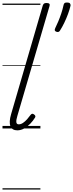

<svg xmlns="http://www.w3.org/2000/svg" viewBox="-20 -1027 584 1535"><path d="M118 15Q77 15 63.5 -18Q50 -51 69 -115L322 -983Q326 -994 332 -998.5Q338 -1003 352 -1003Q368 -1003 374 -997Q380 -991 376 -979L119 -101Q109 -69 110.5 -51Q112 -33 130 -33Q147 -33 164 -44.5Q181 -56 196.5 -73.5Q212 -91 225 -109Q232 -117 237.5 -117.5Q243 -118 251 -113Q261 -106 262.5 -99.5Q264 -93 260 -87Q245 -62 222.5 -38.5Q200 -15 173.5 0Q147 15 118 15ZM431 -773Q420 -777 418 -784Q416 -791 422 -803Q433 -825 446 -856Q459 -887 470 -920Q481 -953 487 -982Q489 -993 494 -1000Q499 -1007 515 -1007Q533 -1007 539 -1000Q545 -993 544 -982Q537 -951 523.5 -914.5Q510 -878 493.5 -844Q477 -810 461 -785Q457 -777 450 -773Q443 -769 431 -773ZM0 478H303V488H0ZM0 -20H303V0H0ZM0 -505H303V-500H0ZM0 -998H303V-988H0Z"/></svg>

Font: Playwrite AU SA Guides
Style: Regular
Weight: 400
Designer: Veronika Burian, José Scaglione
Foundry: TypeTogether
Version: Version 1.003